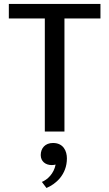

<svg xmlns="http://www.w3.org/2000/svg" viewBox="-20 -670 557 978"><path d="M263.3 168.3C254.2 215 221.7 245 193.3 256.7L216.7 287.5C263.3 268.3 320.8 220 320.8 136.7C320.8 100 303.3 58.3 250 58.3C210 58.3 187.5 85 187.5 120C187.5 151.7 211.7 170.8 243.3 170.8C250 170.8 257.5 170 263.3 168.3ZM25 -575.8H208.3V0H308.3V-575.8H491.7V-650H25Z"/></svg>

Font: Boon Medium
Style: Regular
Weight: 500
Designer: Sungsit Sawaiwan
Foundry: FontUni
Version: Version 2.0